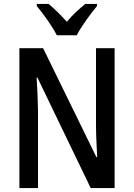

<svg xmlns="http://www.w3.org/2000/svg" viewBox="-20 -1026 684 980"><path d="M270 -846H372C394 -891 443 -956 475 -995V-1006H415C382 -978 354 -954 321 -915C290 -950 255 -984 228 -1006H168V-995C203 -953 248 -890 270 -846ZM565 -66V-780H470V-390C470 -341 473 -285 476 -224H472L200 -780H79V-66H174V-461C173 -513 171 -568 167 -630H171L443 -66Z"/></svg>

Font: Noto Sans Malayalam UI Condensed Medium
Style: Regular
Weight: 500
Width: 3
Designer: Jelle Bosma - Monotype Design Team
Foundry: Monotype Imaging Inc.
Version: Version 2.104